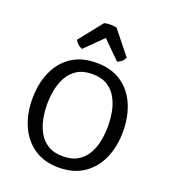

<svg xmlns="http://www.w3.org/2000/svg" viewBox="-140 -863 861 976"><g transform="rotate(20 290.0 -374.5)"><path d="M45 -271Q45 -352.5 73 -416.8Q101 -481 155.5 -517.8Q210 -554.5 290 -554.5Q370.5 -554.5 425 -517.8Q479.5 -481 507.5 -416.8Q535.5 -352.5 535.5 -271Q535.5 -189.5 507 -125.5Q478.5 -61.5 423.8 -24.8Q369 12 290 12Q210.5 12 156 -25.2Q101.5 -62.5 73.2 -126.5Q45 -190.5 45 -271ZM125 -271Q125 -234 132.2 -195.2Q139.5 -156.5 157.5 -123.2Q175.5 -90 207.8 -69.5Q240 -49 290 -49Q340 -49 372.2 -69.5Q404.5 -90 422.5 -123.2Q440.5 -156.5 447.5 -195.2Q454.5 -234 454.5 -271Q454.5 -308 447.5 -347Q440.5 -386 422.5 -419.2Q404.5 -452.5 372.2 -473Q340 -493.5 290 -493.5Q240 -493.5 207.8 -473Q175.5 -452.5 157.5 -419.2Q139.5 -386 132.2 -347Q125 -308 125 -271ZM324 -757 424.5 -631Q418.5 -617.5 407.2 -608Q396 -598.5 385 -595.5L290.5 -689L195.5 -595.5Q184.5 -598.5 173.2 -608Q162 -617.5 156 -631L256.5 -757Q270 -761 290.5 -761Q310.5 -761 324 -757Z"/></g></svg>

Font: Signika SC Light
Style: Regular
Weight: 300
Designer: Anna Giedryś
Foundry: Anna Giedryś
Version: Version 2.000; ttfautohint (v1.8.3) -l 8 -r 50 -G 200 -x 9 -